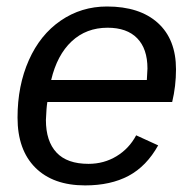

<svg xmlns="http://www.w3.org/2000/svg" viewBox="-20 -558 596 588"><path d="M125 -245.6Q122.1 -228.5 120.6 -190.4Q120.6 -125.5 153.1 -90.8Q185.5 -56.2 251 -56.2Q298.3 -56.2 336.9 -79.6Q375.5 -103 397 -143.6L464.4 -112.8Q428.7 -48.8 373.8 -19.5Q318.8 9.8 240.7 9.8Q142.6 9.8 88.1 -44.7Q33.7 -99.1 33.7 -197.8Q33.7 -295.9 68.4 -373.8Q103 -451.7 166 -494.9Q229 -538.1 307.6 -538.1Q407.7 -538.1 463.4 -487.8Q519 -437.5 519 -345.7Q519 -294.4 507.3 -245.6ZM429.7 -313 431.6 -348.1Q431.6 -408.7 400.1 -440.9Q368.7 -473.1 309.6 -473.1Q244.1 -473.1 199.5 -431.4Q154.8 -389.6 136.7 -313Z"/></svg>

Font: Liberation Sans
Style: Italic
Weight: 400
Italic angle: -12°
Designer: Steve Matteson
Foundry: Ascender Corporation
Version: Version 2.1.5